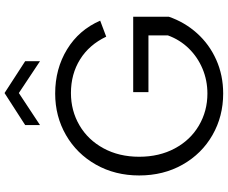

<svg xmlns="http://www.w3.org/2000/svg" viewBox="-96 -866 969 816"><g transform="rotate(-90 388.0 -457.5)"><path d="M50.8 -350Q50.8 -452.5 96.9 -533.9Q143 -615.3 222.5 -661.1Q302 -707 399 -707Q504 -707 586.9 -656.4Q669.7 -605.7 708.7 -515.7L640.7 -490.1Q606.2 -562.6 543.9 -601.3Q481.6 -640 401.2 -640Q325.9 -640 264 -603.8Q202.1 -567.7 166.2 -501.6Q130.3 -435.6 130.3 -350Q130.3 -264.4 165.8 -198.4Q201.3 -132.3 262.9 -96.2Q324.4 -60 399 -60Q454.8 -60 504.4 -80.8Q553.9 -101.6 590.7 -139.3Q627.5 -177 646 -227.8V-310.6H405V-375.4H725.5V-224.3Q702.5 -157 655.4 -104.4Q608.3 -51.8 542.3 -22.4Q476.3 7 399 7Q302 7 222.5 -38.5Q143 -84 96.9 -165.4Q50.8 -246.7 50.8 -350ZM265.1 -834.6 401.1 -922.2 536.3 -834.6V-771.6L401.1 -861.4L265.1 -771.6Z"/></g></svg>

Font: AF Albert Sans Medium
Style: Regular
Weight: 500
Designer: Andreas Rasmussen
Foundry: a.Foundry
Version: Version 1.300;Glyphs 3.2 (3231)